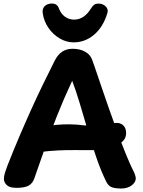

<svg xmlns="http://www.w3.org/2000/svg" viewBox="-20 -1071 827 1110"><path d="M179.3 -42.1Q169.7 -11.9 146.5 1.6Q123.3 15 75.2 15Q35.2 15 18.9 -1.2Q2.6 -17.3 2.6 -35.3Q2.6 -53.6 8.8 -72.7Q15.1 -91.9 22.1 -110.9Q56.1 -197.9 90.7 -278.9Q125.3 -360 159.4 -435.7Q193.6 -511.4 228 -582.2Q262.4 -653 295.9 -719.4Q314.3 -755.8 339.8 -772.4Q365.3 -789 399.3 -789Q442 -789 471.8 -772.2Q501.7 -755.4 512.1 -727.2Q515.6 -719.1 529.4 -678.3Q543.3 -637.6 564.2 -576.1Q585.1 -514.7 609.7 -444Q634.3 -373.3 660.1 -303.4Q685.9 -233.6 709.4 -176Q733 -118.4 750 -85Q755.8 -75 760.4 -61.3Q765 -47.7 765 -39.7Q765 -17.7 741.4 0.7Q717.8 19 678.2 19Q651.1 19 629.4 12.6Q607.8 6.1 594.8 -19.6Q563.9 -81.9 537.2 -159.8Q510.4 -237.8 486.8 -319.3Q463.1 -400.8 440.7 -474.9Q418.3 -549.1 397.3 -604.1Q348.3 -499 308.9 -399.7Q269.6 -300.4 238.2 -210.4Q206.9 -120.4 179.3 -42.1ZM211.6 -192.1Q196.6 -191.1 181 -214.7Q165.4 -238.2 165.4 -267.3Q165.4 -291.2 179.5 -305.6Q193.6 -319.9 213.1 -328.4Q232.6 -336.9 249.8 -340.4Q274.9 -346.2 308.1 -349.3Q341.2 -352.4 381.6 -352.3Q421.9 -352.1 467.3 -346Q476.2 -345 500.5 -346.7Q524.8 -348.3 554.6 -350.9Q584.3 -353.4 609.6 -356.1Q634.8 -358.8 645.8 -360Q673.8 -363 691.4 -347.4Q709.1 -331.9 709.1 -301.2Q709.1 -272.6 688.9 -253.6Q668.7 -234.7 637.3 -223.4Q605.9 -212.2 573.4 -207.6Q540.9 -203 516.3 -203Q459.3 -203 410.8 -203.3Q362.3 -203.6 314.9 -201.3Q267.6 -199.1 211.6 -192.1ZM405.7 -826.1Q363.8 -826.1 325.1 -848.8Q286.4 -871.6 259.8 -910.3Q233.2 -949.1 227 -995Q223.2 -1020.2 238.4 -1035.4Q253.7 -1050.6 280.1 -1050.6Q309.9 -1050.6 320 -1024Q328.3 -1001.6 342 -986.7Q355.7 -971.8 372.7 -964.7Q389.7 -957.6 408.8 -957.6Q437.8 -957.6 462.4 -974.1Q487 -990.6 507.3 -1024Q515.7 -1037.9 525.4 -1044.1Q535.1 -1050.3 548.6 -1050.3Q574.9 -1050.3 591.4 -1033.6Q607.9 -1016.8 600.6 -995Q576.3 -914.6 524 -870.3Q471.7 -826.1 405.7 -826.1Z"/></svg>

Font: Playpen Sans
Style: Regular
Weight: 400
Designer: Laura Meseguer, Veronika Burian, José Scaglione, Kostas Bartsokas, Vera Evstafieva, Tom Grace, Yorlmar Campos
Foundry: TypeTogether
Version: Version 2.000